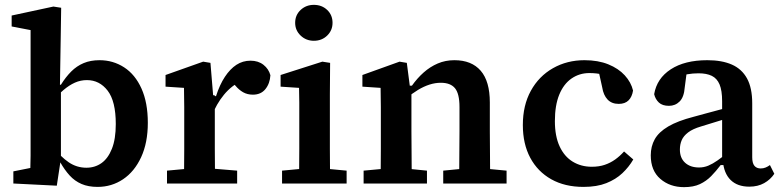

<svg xmlns="http://www.w3.org/2000/svg" viewBox="-20 -756 3214 791"><path d="M35 0V-50L105 -64Q106 -89 106 -115Q106 -141 106 -166.5Q106 -192 106 -215V-632L28 -647V-692L200 -729L232 -724L230 -592L227 -407L231 -400V-91L229 -90L214 9ZM382 14Q344 14 316 2Q288 -10 267 -33Q246 -56 228 -88H190L194 -155Q230 -110 263 -87.5Q296 -65 336 -65Q371 -65 398 -84Q425 -103 441 -143Q457 -183 457 -245Q457 -339 423.5 -382.5Q390 -426 338 -426Q312 -426 288.5 -415.5Q265 -405 241.5 -385Q218 -365 193 -336L188 -407H231Q251 -439 273.5 -461.5Q296 -484 324.5 -496Q353 -508 390 -508Q446 -508 491.5 -478.5Q537 -449 563 -391Q589 -333 589 -250Q589 -168 561.5 -108.5Q534 -49 487 -17.5Q440 14 382 14Z M668 0V-53L776 -63H836L957 -53V0ZM738 0Q738 -30 738.5 -67Q739 -104 739 -143Q739 -182 739 -215V-269Q739 -294 739 -314.5Q739 -335 738.5 -354.5Q738 -374 738 -394L662 -399V-447L817 -502L847 -497L858 -364L865 -363V-215Q865 -182 865 -143Q865 -104 865.5 -67Q866 -30 866 0ZM853 -279 841 -360H870Q885 -407 906.5 -439.5Q928 -472 954 -489Q980 -506 1012 -506Q1044 -506 1065.5 -489Q1087 -472 1094 -446Q1092 -412 1073.5 -389Q1055 -366 1022 -366Q999 -366 981.5 -376Q964 -386 950 -403L928 -426L979 -425Q934 -404 902.5 -365.5Q871 -327 853 -279Z M1142 0V-53L1249 -63H1302L1408 -53V0ZM1212 0Q1212 -30 1212.5 -67Q1213 -104 1213 -143Q1213 -182 1213 -215V-267Q1213 -303 1213 -333Q1213 -363 1212 -394L1136 -399V-447L1308 -502L1340 -497L1339 -366V-215Q1339 -182 1339 -143Q1339 -104 1339.5 -67Q1340 -30 1340 0ZM1273 -588Q1241 -588 1218.5 -609.5Q1196 -631 1196 -662Q1196 -694 1218.5 -715Q1241 -736 1273 -736Q1306 -736 1328 -715Q1350 -694 1350 -662Q1350 -631 1328 -609.5Q1306 -588 1273 -588Z M1478 0V-53L1586 -63H1638L1739 -53V0ZM1548 0Q1548 -30 1548.5 -67Q1549 -104 1549 -143Q1549 -182 1549 -215V-269Q1549 -294 1549 -314.5Q1549 -335 1548.5 -354.5Q1548 -374 1548 -394L1473 -399V-447L1626 -502L1656 -497L1670 -389L1675 -388V-215Q1675 -182 1675.5 -143Q1676 -104 1676 -67Q1676 -30 1677 0ZM1806 0V-53L1909 -63H1961L2067 -53V0ZM1871 0Q1872 -30 1872 -67Q1872 -104 1872.5 -142.5Q1873 -181 1873 -215V-315Q1873 -370 1854.5 -392.5Q1836 -415 1796 -415Q1773 -415 1749.5 -407.5Q1726 -400 1702 -385.5Q1678 -371 1653 -350L1649 -403H1677Q1699 -434 1725.5 -457.5Q1752 -481 1783.5 -494.5Q1815 -508 1852 -508Q1923 -508 1960.5 -464.5Q1998 -421 1998 -334V-215Q1998 -181 1998.5 -142.5Q1999 -104 1999 -67Q1999 -30 2000 0Z M2384 14Q2307 14 2251 -17.5Q2195 -49 2164.5 -106Q2134 -163 2134 -241Q2134 -322 2167 -382Q2200 -442 2258 -475Q2316 -508 2388 -508Q2444 -508 2486 -491Q2528 -474 2554 -445.5Q2580 -417 2588 -383Q2584 -357 2569.5 -342.5Q2555 -328 2529 -328Q2500 -328 2483 -346Q2466 -364 2461 -396L2442 -482L2508 -432Q2486 -443 2462 -449Q2438 -455 2408 -455Q2367 -455 2334.5 -432.5Q2302 -410 2284 -366Q2266 -322 2266 -257Q2266 -195 2285.5 -153Q2305 -111 2339.5 -90Q2374 -69 2418 -69Q2448 -69 2471.5 -77Q2495 -85 2514.5 -99Q2534 -113 2551 -132L2589 -99Q2571 -68 2544 -42.5Q2517 -17 2478 -1.5Q2439 14 2384 14Z M2798 15Q2740 15 2700.5 -19Q2661 -53 2661 -116Q2661 -153 2677.5 -182.5Q2694 -212 2733 -235Q2772 -258 2838 -275Q2866 -283 2893 -290Q2920 -297 2947 -304.5Q2974 -312 3001 -318V-276Q2968 -266 2934.5 -255.5Q2901 -245 2868 -235Q2834 -225 2815 -210.5Q2796 -196 2788.5 -178.5Q2781 -161 2781 -140Q2781 -105 2802.5 -85.5Q2824 -66 2860 -66Q2880 -66 2898 -73.5Q2916 -81 2936 -95Q2956 -109 2983 -131L2989 -76H2949Q2930 -51 2910 -30.5Q2890 -10 2863.5 2.5Q2837 15 2798 15ZM3067 13Q3018 13 2990 -14.5Q2962 -42 2958 -94L2955 -96V-339Q2955 -383 2944.5 -408Q2934 -433 2912.5 -443.5Q2891 -454 2858 -454Q2834 -454 2811.5 -450Q2789 -446 2765 -437L2812 -480L2801 -396Q2798 -356 2780 -338Q2762 -320 2736 -320Q2709 -320 2694.5 -333.5Q2680 -347 2675 -368Q2686 -433 2743.5 -470.5Q2801 -508 2894 -508Q2954 -508 2995 -490Q3036 -472 3057.5 -433Q3079 -394 3079 -330V-108Q3079 -84 3088 -73Q3097 -62 3114 -62Q3125 -62 3134.5 -66Q3144 -70 3152 -76L3170 -40Q3154 -16 3128 -1.5Q3102 13 3067 13Z"/></svg>

Font: Source Serif 4 SemiBold
Style: Regular
Weight: 600
Designer: Frank Grießhammer
Foundry: Adobe Systems Incorporated
Version: Version 4.004;hotconv 1.0.116;makeotfexe 2.5.65601